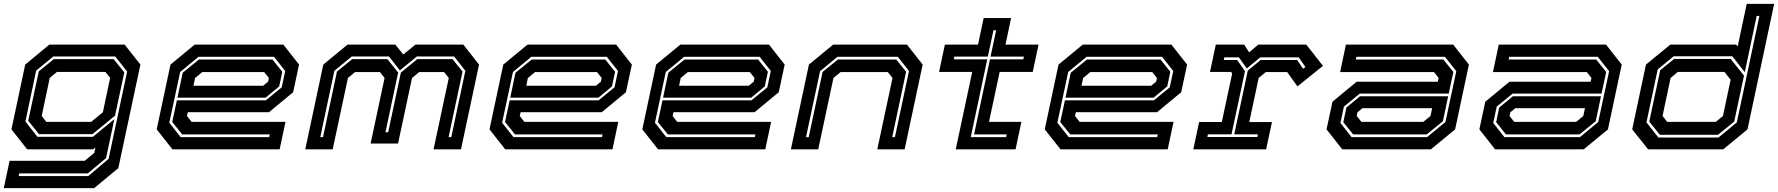

<svg xmlns="http://www.w3.org/2000/svg" viewBox="-32 -770 9168 990"><path d="M-12.5 200 17.5 59H405L454 18.5L460 -10L448 0H108L27 -103L98 -437L222.5 -540H610.5L692 -437L578 97L453.5 200ZM64 138H423L528 49L623.5 -401L562 -479H243L154.5 -406L99 -143.5L161 -64.5H447L557.5 -155.5L515 45L421 124H67ZM169 -78.5 113.5 -147.5 168 -402 245 -465H554L609 -397L561 -173.5L445 -78.5ZM207 -141.5H438L498.5 -191.5L536 -368.5L511.5 -399H261.5L224.5 -368.5L183 -172Z M1429 -540 1510 -437 1479.5 -294.5 1355 -191.5H936.5L932 -172L956 -141.5H1440L1410 0H857L776 -103L847 -437L972 -540ZM1381 -477H991.5L897 -399L841 -137L899.5 -63H1356L1359 -77H907.5L856 -141L880 -252.5H1338.5L1420.5 -319.5L1438.5 -404ZM1373 -463 1423.5 -400 1407.5 -324.5 1337.5 -266.5H883L910 -395L993.5 -463ZM1330 -398.5H1011L974 -368L965.5 -328H1325L1350.5 -349L1354.5 -368Z M1542 0 1635 -437 1760 -540H2006.5L2047.5 -489L2110 -540H2357L2438 -437L2345 0H2203.5L2282 -368L2258 -398.5H2129.5L2092.5 -368L2020.5 -30H1879L1951 -368L1927 -398.5H1799L1762 -368L1683.5 0ZM1619.5 -63H1633.5L1705.5 -401L1784 -465H1965.5L2021 -396L1955.5 -88H1969.5L2035 -396L2119.5 -465H2301.5L2353 -401L2281 -63H2295L2367.5 -405L2309.5 -479H2117.5L2030 -407L1973.5 -479H1782L1692 -405Z M3145 -540 3226 -437 3195.5 -294.5 3071 -191.5H2652.5L2648 -172L2672 -141.5H3156L3126 0H2573L2492 -103L2563 -437L2688 -540ZM3097 -477H2707.5L2613 -399L2557 -137L2615.5 -63H3072L3075 -77H2623.5L2572 -141L2596 -252.5H3054.5L3136.5 -319.5L3154.5 -404ZM3089 -463 3139.5 -400 3123.5 -324.5 3053.5 -266.5H2599L2626 -395L2709.5 -463ZM3046 -398.5H2727L2690 -368L2681.5 -328H3041L3066.5 -349L3070.5 -368Z M3933 -540 4014 -437 3983.5 -294.5 3859 -191.5H3440.5L3436 -172L3460 -141.5H3944L3914 0H3361L3280 -103L3351 -437L3476 -540ZM3885 -477H3495.5L3401 -399L3345 -137L3403.5 -63H3860L3863 -77H3411.5L3360 -141L3384 -252.5H3842.5L3924.5 -319.5L3942.5 -404ZM3877 -463 3927.5 -400 3911.5 -324.5 3841.5 -266.5H3387L3414 -395L3497.5 -463ZM3834 -398.5H3515L3478 -368L3469.5 -328H3829L3854.5 -349L3858.5 -368Z M4046 0 4139 -437 4264 -540H4644.5L4725.5 -437L4632.5 0H4491.5L4570 -368L4546 -398.5H4302.5L4265.5 -368L4187 0ZM4124 -63H4138L4209.5 -399L4288 -463H4589.5L4640 -400L4568.5 -63H4582.5L4655 -404L4597.5 -477H4286L4196.5 -403Z M4896 0 4981 -399H4810L4840 -540H5011L5040 -677H5181.5L5152.5 -540H5323L5293 -399H5122.5L5067.5 -141.5H5234.5L5204.5 0ZM4973.5 -63H5156L5159 -77H4990.5L5072.5 -464H5244.5L5247.5 -478H5075.5L5104.5 -614H5090.5L5061.5 -478H4889L4886 -464H5058.5Z M6008 -540 6089 -437 6058.5 -294.5 5934 -191.5H5515.5L5511 -172L5535 -141.5H6019L5989 0H5436L5355 -103L5426 -437L5551 -540ZM5960 -477H5570.5L5476 -399L5420 -137L5478.5 -63H5935L5938 -77H5486.5L5435 -141L5459 -252.5H5917.5L5999.5 -319.5L6017.5 -404ZM5952 -463 6002.5 -400 5986.5 -324.5 5916.5 -266.5H5462L5489 -395L5572.5 -463ZM5909 -398.5H5590L5553 -368L5544.5 -328H5904L5929.5 -349L5933.5 -368Z M6121 0 6151 -141H6268L6321.5 -391.5L6315.5 -399H6207L6237 -540H6383.5L6409 -500L6456 -540H6703.5L6789.5 -430.5L6658 -324.5L6605 -398.5H6495L6458 -368L6409.5 -140.5H6526.5L6496.5 0ZM6193.5 -63.5H6451L6454 -77.5H6332L6402 -406L6468 -460.5H6656.5L6687 -415.5L6699 -424.5L6664.5 -474.5H6466.5L6396.5 -417L6356 -474.5H6281L6278 -460.5H6347L6387.5 -403L6318 -77.5H6196.5Z M6889 0 6808 -103 6838.5 -245.5 6963 -348.5H7381.5L7386 -368L7362 -398.5H6878L6908 -540H7461L7542 -437L7471 -103L7346 0ZM6937 -63H7326.5L7421 -141L7477 -403L7418.5 -477H6962L6959 -463H7410.5L7462 -399L7438 -287.5H6979.5L6897.5 -220.5L6879.5 -136ZM6945 -77 6894.5 -140 6910.5 -215.5 6980.5 -273.5H7435L7408 -145L7324.5 -77ZM6988 -141.5H7307L7344 -172L7352.5 -212H6993L6967.5 -191L6963.5 -172Z M7677 0 7596 -103 7626.5 -245.5 7751 -348.5H8169.5L8174 -368L8150 -398.5H7666L7696 -540H8249L8330 -437L8259 -103L8134 0ZM7725 -63H8114.5L8209 -141L8265 -403L8206.5 -477H7750L7747 -463H8198.5L8250 -399L8226 -287.5H7767.5L7685.5 -220.5L7667.5 -136ZM7733 -77 7682.5 -140 7698.5 -215.5 7768.5 -273.5H8223L8196 -145L8112.5 -77ZM7776 -141.5H8095L8132 -172L8140.5 -212H7781L7755.5 -191L7751.5 -172Z M8853.5 0H8466L8384 -103L8455 -437L8580.5 -540H8920L8928 -530.5L8974.5 -750H9116L8978.5 -103ZM8829 -61 8923.5 -139 9040 -688H9026L8964.5 -398L8900 -480H8598L8515.5 -412L8457.5 -139L8519 -61ZM8826.5 -75H8526.5L8472 -143L8528.5 -408L8600 -466H8892L8960.5 -380L8910 -143ZM8815 -141.5 8852 -172 8891.5 -358.5 8860 -399H8619L8582 -368L8540.5 -172L8564.5 -141.5Z"/></svg>

Font: Tourney Expanded Regular
Style: Bold Italic
Weight: 700
Width: 7
Italic angle: -12°
Designer: Tyler Finck
Foundry: Etcetera Type Co
Version: Version 1.010; ttfautohint (v1.8.3)